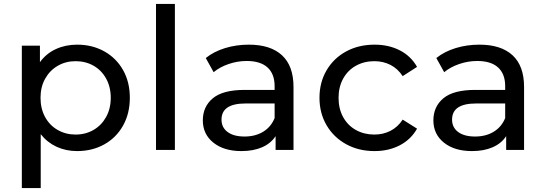

<svg xmlns="http://www.w3.org/2000/svg" viewBox="-20 -762 2771 976"><path d="M640 -265Q640 -185 605.5 -123.5Q571 -62 510 -28Q449 6 372 6Q315 6 267.5 -16Q220 -38 187 -80V194H91V-530H183V-446Q215 -490 264 -512.5Q313 -535 372 -535Q449 -535 510 -501Q571 -467 605.5 -406Q640 -345 640 -265ZM543 -265Q543 -320 519.5 -362.5Q496 -405 455.5 -428Q415 -451 364 -451Q314 -451 273.5 -427.5Q233 -404 209.5 -362Q186 -320 186 -265Q186 -210 209 -167.5Q232 -125 273 -101.5Q314 -78 364 -78Q415 -78 455.5 -101.5Q496 -125 519.5 -167.5Q543 -210 543 -265Z M773 -742H869V0H773Z M1472 -320V0H1381V-70Q1357 -33 1312.5 -13.5Q1268 6 1207 6Q1118 6 1064.5 -37Q1011 -80 1011 -150Q1011 -220 1062 -262.5Q1113 -305 1224 -305H1376V-324Q1376 -386 1340 -419Q1304 -452 1234 -452Q1187 -452 1142 -436.5Q1097 -421 1066 -395L1026 -467Q1067 -500 1124 -517.5Q1181 -535 1245 -535Q1355 -535 1413.5 -481Q1472 -427 1472 -320ZM1376 -162V-236H1228Q1106 -236 1106 -154Q1106 -114 1137 -91Q1168 -68 1223 -68Q1278 -68 1318 -92.5Q1358 -117 1376 -162Z M1604 -265Q1604 -343 1640 -404.5Q1676 -466 1739.5 -500.5Q1803 -535 1884 -535Q1956 -535 2012.5 -506Q2069 -477 2100 -422L2027 -375Q2002 -413 1965 -432Q1928 -451 1883 -451Q1831 -451 1789.5 -428Q1748 -405 1724.5 -362.5Q1701 -320 1701 -265Q1701 -209 1724.5 -166.5Q1748 -124 1789.5 -101Q1831 -78 1883 -78Q1928 -78 1965 -97Q2002 -116 2027 -154L2100 -108Q2069 -53 2012.5 -23.5Q1956 6 1884 6Q1803 6 1739.5 -29Q1676 -64 1640 -125.5Q1604 -187 1604 -265Z M2644 -320V0H2553V-70Q2529 -33 2484.5 -13.5Q2440 6 2379 6Q2290 6 2236.5 -37Q2183 -80 2183 -150Q2183 -220 2234 -262.5Q2285 -305 2396 -305H2548V-324Q2548 -386 2512 -419Q2476 -452 2406 -452Q2359 -452 2314 -436.5Q2269 -421 2238 -395L2198 -467Q2239 -500 2296 -517.5Q2353 -535 2417 -535Q2527 -535 2585.5 -481Q2644 -427 2644 -320ZM2548 -162V-236H2400Q2278 -236 2278 -154Q2278 -114 2309 -91Q2340 -68 2395 -68Q2450 -68 2490 -92.5Q2530 -117 2548 -162Z"/></svg>

Font: APTA Sans Medium
Style: Bold
Weight: 500
Version: Version 7.200